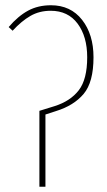

<svg xmlns="http://www.w3.org/2000/svg" viewBox="-20 -711 406 731"><path d="M130 -289 188 -307Q248 -326 280 -367.5Q312 -409 312 -493Q312 -572 275.5 -621Q239 -670 173 -670Q130 -670 96 -650.5Q62 -631 28 -594L13 -608Q49 -650 87 -670.5Q125 -691 174 -691Q249 -691 292.5 -635.5Q336 -580 336 -493Q336 -398 298.5 -353.5Q261 -309 193 -288L153 -275V0H130Z"/></svg>

Font: Fira Sans Extra Condensed Thin
Style: Regular
Weight: 250
Width: 1
Designer: Carrois Corporate & Edenspiekermann AG
Foundry: Carrois Corporate GbR & Edenspiekermann AG
Version: Version 4.203